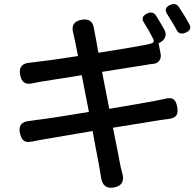

<svg xmlns="http://www.w3.org/2000/svg" viewBox="-20 -860 956 935"><path d="M472 3Q468 -21 466 -32Q464 -49 446 -140Q436 -193 431 -222Q286 -198 179 -179Q174 -178 164 -176Q145 -173 137 -171Q110 -165 96.5 -174.5Q83 -184 77 -212Q66 -267 124 -271Q126 -271 131 -272Q151 -275 159 -276Q222 -283 413 -315L378 -494Q327 -485 240 -472Q187 -464 172 -461Q156 -458 142 -455Q113 -448 98 -458Q83 -468 78 -496Q68 -551 127 -555Q135 -556 153 -558Q225 -566 360 -587Q355 -613 347 -652Q341 -678 340 -684Q338 -694 337 -698Q321 -754 378 -764Q431 -773 438 -719Q440 -707 441 -702Q442 -696 448 -666Q455 -628 459 -603Q494 -609 559 -619Q647 -634 670 -638Q699 -643 715 -648Q736 -653 725 -673Q705 -712 681 -750Q662 -779 698 -795Q724 -807 740 -784Q758 -755 780 -716Q791 -696 784 -678.5Q777 -661 755 -651L752 -650L762 -599Q766 -579 756 -565Q746 -551 727 -549Q711 -548 691 -544L584 -527L477 -510L512 -330Q679 -358 741 -370Q757 -373 785 -379Q812 -386 825 -376.5Q838 -367 843 -339.5Q848 -312 839 -298.5Q830 -285 803 -281Q789 -279 759 -275Q665 -260 530 -238Q556 -110 567 -50Q569 -40 575 -18Q593 42 535 53Q480 63 472 3ZM839 -716Q828 -737 816 -756Q809 -768 795 -790Q774 -821 809 -836Q836 -848 851 -826Q887 -771 902 -742Q917 -715 884 -701Q853 -687 839 -716Z"/></svg>

Font: GenSenRounded TW M
Style: Regular
Weight: 500
Version: Version 1.501;PS 1;hotconv 16.6.51;makeotf.lib2.5.65220